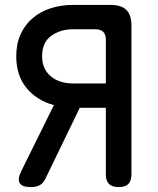

<svg xmlns="http://www.w3.org/2000/svg" viewBox="-20 -750 640 780"><path d="M410 -411V-589Q410 -610 399.5 -620.5Q389 -631 368 -631H276Q224 -631 187.5 -604Q151 -577 151 -521Q151 -494 161 -473Q171 -452 188 -438.5Q205 -425 227.5 -418Q250 -411 276 -411ZM199 -323Q165 -332 137 -349.5Q109 -367 88.5 -391.5Q68 -416 57 -448.5Q46 -481 46 -521Q46 -572 63.5 -610.5Q81 -649 112.5 -676Q144 -703 186 -716.5Q228 -730 276 -730H429Q473 -730 493.5 -709.5Q514 -689 514 -646V-42Q514 -15 501.5 -2.5Q489 10 462 10Q436 10 423 -2.5Q410 -15 410 -42V-312H304L164 -23Q155 -5 141 2.5Q127 10 105 10Q70 10 60 -6Q50 -22 67 -56Z"/></svg>

Font: Maple Mono Medium
Style: Regular
Weight: 500
Monospace: yes
Designer: subframe7536
Version: Version 7.000